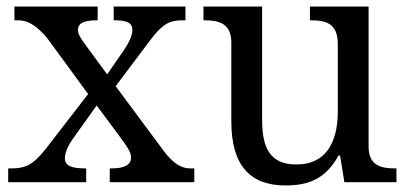

<svg xmlns="http://www.w3.org/2000/svg" viewBox="-20 -556 1253 586"><path d="M5 0H243V-42H240C196 -42 178 -51 178 -73C178 -94 193 -120 205 -136L275 -234L342 -144C373 -102 380 -90 380 -75C380 -53 360 -42 320 -42H315V0H573V-42H560C535 -42 509 -56 480 -95L333 -293L436 -430C476 -484 498 -494 537 -494H546V-536H327V-494H330C361 -494 384 -489 384 -465C384 -447 374 -427 359 -404L307 -329L241 -419C226 -440 218 -451 218 -465C218 -481 229 -494 275 -494H278V-536H24V-494H37C67 -494 94 -475 123 -441L249 -269L123 -106C84 -56 62 -42 14 -42H5Z M851 10C916 10 972 -6 1013 -81H1018L1031 0H1190V-42H1187C1143 -42 1105 -50 1105 -109V-536H926V-494H929C974 -494 1011 -485 1011 -422V-216C1011 -119 973 -54 885 -54C804 -54 780 -104 780 -191V-536H601V-494H604C648 -494 686 -485 686 -426V-186C686 -49 745 10 851 10Z"/></svg>

Font: Noto Fangsong KSS Vertical
Style: Regular
Weight: 400
Designer: LIU Zhao, ZHANG Congyu, Kushim JIANG
Foundry: Guyu Beijing Co. Ltd.
Version: Version 1.000;November 16, 2022;FontCreator 11.5.0.2427 64-b